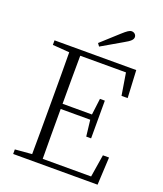

<svg xmlns="http://www.w3.org/2000/svg" viewBox="-166 -1040 977 1148"><g transform="rotate(20 323.0 -466.0)"><path d="M306 -797 319 -779C363 -804 407 -830 450 -855C488 -876 501 -889 501 -905C501 -920 488 -932 472 -932C458 -932 444 -922 414 -895C381 -865 344 -831 306 -797ZM546 -548H585L576 -723H56V-694L163 -686C164 -588 164 -489 164 -390V-333C164 -234 164 -135 163 -38L56 -29V0H593L602 -176H563L540 -33H232C231 -131 231 -231 231 -350H419L431 -247H462V-487H431L418 -383H231C231 -493 231 -592 232 -689H523Z"/></g></svg>

Font: Noto Serif TC ExtraLight
Style: Regular
Weight: 200
Designer: Ryoko NISHIZUKA 西塚涼子 (kana & ideographs); Frank Grießhammer (Latin, Greek & Cyrillic); Wenlong ZHANG 张文龙 (bopomofo); San
Foundry: Adobe
Version: Version 2.001;hotconv 1.1.0;makeotfexe 2.6.0